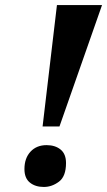

<svg xmlns="http://www.w3.org/2000/svg" viewBox="-20 -734 425 762"><path d="M149 -232 206 -714H385L216 -232ZM154 8Q120 8 98.5 -9.5Q77 -27 77 -63Q77 -106 101 -132Q125 -158 165 -158Q199 -158 220.5 -140.5Q242 -123 242 -87Q242 -34 214 -13Q186 8 154 8Z"/></svg>

Font: Noto Serif Condensed ExtraBold
Style: Italic
Weight: 800
Width: 3
Italic angle: -12°
Designer: Monotype Design Team
Foundry: Monotype Imaging Inc.
Version: Version 2.014; ttfautohint (v1.8.4.7-5d5b)